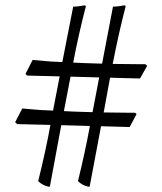

<svg xmlns="http://www.w3.org/2000/svg" viewBox="-20 -612 612 724"><path d="M405 -371Q472 -370 496 -370Q520 -370 528 -370L535 -364L508 -316L395 -319L371 -188Q435 -187 458.5 -187Q482 -187 489 -187L495 -182L469 -133L361 -136L318 92H313Q290 87 274 71Q300 -34 319 -137L211 -140L168 92H163Q140 87 124 71Q154 -50 170 -141L45 -144L37 -151L64 -203L109 -199Q127 -197 180 -195L205 -324L83 -327L76 -333L103 -386L148 -382Q164 -380 215 -378L256 -587Q275 -587 300 -592L304 -589Q277 -486 256 -376Q289 -374 365 -372L406 -587Q425 -587 450 -592L454 -589Q428 -489 405 -371ZM221 -193Q253 -191 329 -189L354 -320L246 -323Z"/></svg>

Font: Almendra
Style: Italic
Weight: 400
Italic angle: -12°
Designer: Ana Sanfelippo
Foundry: Ana Sanfelippo
Version: Version 1.004